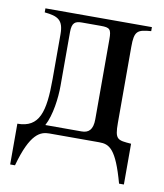

<svg xmlns="http://www.w3.org/2000/svg" viewBox="-71 -509 603 705"><g transform="rotate(10 231.0 -156.5)"><path d="M293 -81C293 -41 277 -28 251 -28H116C138 -69 146 -135 146 -179V-380C146 -415 158 -422 183 -422H253C287 -422 293 -417 293 -379ZM439 -450H42V-435C91 -430 113 -420 113 -366V-199C113 -76 96 -15 14 -15V137H32C66 13 103 0 136 0H322C360 0 386 13 420 137H438V-15C387 -19 377 -19 377 -82V-366C377 -425 388 -431 439 -435Z"/></g></svg>

Font: XITS Math
Style: Regular
Weight: 400
Designer: MicroPress Inc., with final additions and corrections provided by Coen Hoffman, Elsevier (retired)
Version: Version 1.302